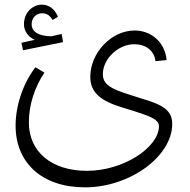

<svg xmlns="http://www.w3.org/2000/svg" viewBox="-20 -605 815 825"><path d="M345 200C539 200 720 66 720 -72C720 -134 675 -156 587 -182L537 -198C455 -224 422 -242 422 -287C422 -352 488 -415 557 -415C606 -415 643 -388 648 -342L696 -347C688 -430 623 -474 559 -474C458 -474 368 -378 368 -275C368 -206 414 -171 506 -143L555 -128C623 -106 663 -92 663 -63C663 28 511 129 354 129C201 129 104 47 104 -79C104 -154 129 -231 171 -293L132 -316C79 -246 47 -152 47 -65C47 95 161 200 345 200ZM72 -421 79 -389 251 -424 245 -459 200 -449C147 -450 116 -468 116 -501C116 -528 135 -548 161 -548C179 -548 193 -541 206 -519L229 -533C214 -569 188 -585 160 -585C120 -585 83 -551 83 -501C83 -472 100 -447 129 -434Z"/></svg>

Font: Wafeq Light
Style: Regular
Weight: 300
Designer: Rasmus Andersson & Azza Alameddine
Foundry: Google & TypeTogether
Version: Version 3.000;January 28, 2025;FontCreator 15.0.0.3014 64-bi